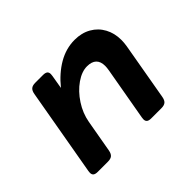

<svg xmlns="http://www.w3.org/2000/svg" viewBox="-104 -635 808 808"><g transform="rotate(-45 300.0 -231.0)"><path d="M542.5 -322.3Q542.5 -305.7 539.6 -288.1L494.6 -30.8Q491.7 -14.2 483.4 -7.1Q475.1 0 458.5 0H397.9Q384.3 0 377.9 -4.9Q371.6 -9.8 371.6 -20.5Q371.6 -22.9 372.6 -30.8L414.6 -269Q417 -283.7 417 -293Q417 -346.2 361.3 -346.2Q330.1 -346.2 295.7 -322.3Q261.2 -298.3 235.4 -258.8Q209.5 -219.2 201.7 -174.8L176.3 -30.8Q173.3 -14.2 165 -7.1Q156.7 0 140.1 0H79.6Q65.9 0 59.6 -4.9Q53.2 -9.8 53.2 -20.5Q53.2 -22.9 54.2 -30.8L122.6 -420.4Q125.5 -437 133.8 -444.1Q142.1 -451.2 158.7 -451.2H204.6Q218.3 -451.2 224.6 -446.3Q231 -441.4 231 -430.7Q231 -428.2 230 -420.4L219.7 -359.4Q258.8 -407.7 305.4 -434.8Q352.1 -461.9 403.3 -461.9Q445.3 -461.9 476.8 -443.8Q508.3 -425.8 525.4 -394Q542.5 -362.3 542.5 -322.3Z"/></g></svg>

Font: Courier Prime Sans
Style: Bold Italic
Weight: 700
Italic angle: -10°
Designer: Alan Dague-Greene
Foundry: Quote-Unquote Apps
Version: Version 3.020